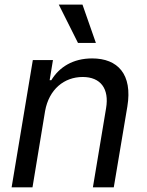

<svg xmlns="http://www.w3.org/2000/svg" viewBox="-20 -803 628 823"><path d="M173.3 -327.1C190 -420.1 255 -473 334.5 -473C411.2 -473 448.9 -422.9 434.7 -339.1L378.2 0H467.7L525.9 -346.6C548.7 -484.7 484.7 -552.6 375 -552.6C292.6 -552.6 234 -515.3 199.9 -459.2H192.8L207 -545.5H120.7L29.8 0H119.3ZM231.9 -783.4 314.3 -619H391L333.5 -783.4Z"/></svg>

Font: Margiela Sans Text
Style: Italic
Weight: 400
Italic angle: -9.39999°
Designer: Stefan Endress, Andreas Faust
Version: Version 1.100;FEAKit 1.0